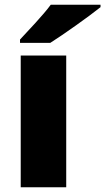

<svg xmlns="http://www.w3.org/2000/svg" viewBox="-20 -786 442 806"><path d="M402 -756V-766H193C160 -721 98 -657 64 -620V-606H191C245 -640 355 -718 402 -756ZM258 0V-553H67V0Z"/></svg>

Font: Noto Sans Tamil Black
Style: Regular
Weight: 900
Designer: Jelle Bosma - Monotype Design Team
Foundry: Monotype Imaging Inc.
Version: Version 2.004